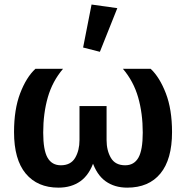

<svg xmlns="http://www.w3.org/2000/svg" viewBox="-20 -821 829 855"><path d="M240.2 14.6Q298.3 14.6 338.6 -14.4Q378.9 -43.5 398.9 -105H389.6Q410.2 -42.5 450.2 -13.9Q490.2 14.6 546.4 14.6Q642.6 14.6 694.3 -48.3Q746.1 -111.3 746.1 -232.9Q746.1 -334 718.5 -405.5Q690.9 -477.1 650.9 -514.6H527.3Q574.7 -459 595.2 -387.5Q615.7 -315.9 615.7 -230.5Q615.7 -152.8 596.4 -118.9Q577.1 -85 537.6 -85Q493.2 -85 473.9 -117.9Q454.6 -150.9 454.6 -197.3V-348.6H334V-197.3Q334 -150.9 314.5 -117.9Q294.9 -85 251 -85Q210.9 -85 191.7 -118.9Q172.4 -152.8 172.4 -230.5Q172.4 -315.9 192.9 -387.5Q213.4 -459 260.7 -514.6H137.7Q97.2 -477.1 69.8 -405.5Q42.5 -334 42.5 -232.9Q42.5 -110.4 94.7 -47.9Q147 14.6 240.2 14.6ZM424.8 -590.3 502.4 -784.7 387.7 -800.8 350.1 -609.4Z"/></svg>

Font: Roboto Flex
Style: wght 600 wdth 100 opsz 14.0 GRAD 0.00 slnt 0.00 XTRA 468 XOPQ 96 YOPQ 79 YTLC 514 YTUC 712 YTAS 750 YTDE -203.00 YTFI 738
Weight: 600
Designer: Berlow after Robertson
Foundry: Google
Version: Version 3.100